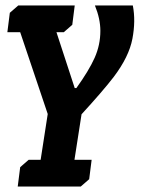

<svg xmlns="http://www.w3.org/2000/svg" viewBox="-20 -471 520 704"><path d="M254 -148H260Q306 -212 327 -259Q348 -306 348 -358Q348 -402 328 -451H467Q478 -395 465.5 -329Q453 -263 397 -189Q378 -164 346 -127Q314 -90 279 -52L253 115H316L307 186L276 213H45L54 142L85 115H129L155 -53L54 -353H7L16 -424L47 -451H254L245 -380L214 -353H187Z"/></svg>

Font: Zilla Slab
Style: Bold Italic
Weight: 700
Italic angle: -6°
Designer: Typotheque.com
Foundry: Typotheque type foundry
Version: Version 1.1; 2017; ttfautohint (v1.6)